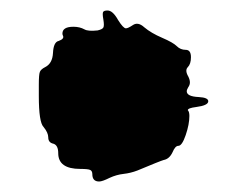

<svg xmlns="http://www.w3.org/2000/svg" viewBox="-20 -266 473 366"><path d="M177 -229Q175 -240 176.5 -243Q178 -246 185 -246Q195 -246 205 -228Q215 -212 220 -212Q224 -212 233 -218Q243 -225 255 -214Q268 -203 289 -194Q310 -185 317 -178Q324 -171 334 -171Q344 -171 344 -157Q344 -144 338 -138Q332 -132 339 -120Q345 -108 339 -100Q336 -95 336 -92Q336 -82 359 -81Q377 -80 377 -73Q377 -65 354 -62Q338 -60 338 -56Q341 -53 341 -45Q341 -29 334 -8.5Q327 12 320 12Q314 12 309 24Q303 37 292 39Q285 41 242 59Q229 64 215.5 65.5Q202 67 189 73Q175 80 169 80Q156 80 156 66Q156 60 152 58Q148 56 133 56Q91 56 91 26Q91 11 82 8Q72 6 72 -4Q72 -13 63 -24Q54 -33 54 -83V-105Q54 -124 56 -129Q58 -134 66 -138Q80 -145 81 -165Q82 -186 92 -188Q103 -192 100 -198Q99 -200 99 -202Q99 -215 120 -215Q132 -215 141 -210Q148 -206 166 -208Q175 -210 177 -213.5Q179 -217 177 -229Z"/></svg>

Font: Senatorium Sm3
Style: Regular
Weight: 400
Designer: crossinguard
Version: Version 001.006